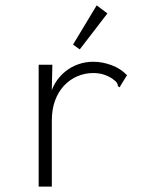

<svg xmlns="http://www.w3.org/2000/svg" viewBox="-20 -694 540 715"><path d="M124 -453H175L172 -320L164 -327Q170 -359 185.5 -384.5Q201 -410 223.5 -428Q246 -446 272.5 -455Q299 -464 327 -464Q361 -464 395 -451.5Q429 -439 453 -414L430 -377L426 -369L419 -373Q419 -380 415 -386Q411 -392 397 -402Q379 -413 362.5 -417.5Q346 -422 327 -422Q296 -422 268 -410Q240 -398 218.5 -375Q197 -352 185 -319.5Q173 -287 173 -245V1H124ZM277 -510 252 -528 340 -674 380 -644Z"/></svg>

Font: Inconsolata Light
Style: Regular
Weight: 300
Designer: Raph Levien, Cyreal, Brenton Simpson
Foundry: Raph Levien, Cyreal, Google
Version: Version 3.001